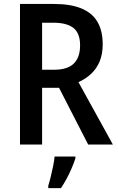

<svg xmlns="http://www.w3.org/2000/svg" viewBox="-20 -734 601 975"><path d="M253.4 -713.9Q337.9 -713.9 392.8 -691.4Q447.8 -668.9 474.6 -623.5Q501.5 -578.1 501.5 -508.8Q501.5 -459.5 486.1 -422.4Q470.7 -385.3 443.1 -359.4Q415.5 -333.5 378.4 -316.9L553.2 0H427.7L279.8 -288.1H193.8V0H81.5V-713.9ZM249.5 -618.7H193.8V-379.9H255.9Q322.3 -379.9 354.5 -411.1Q386.7 -442.4 386.7 -503.9Q386.7 -564.9 353.3 -591.8Q319.8 -618.7 249.5 -618.7ZM362.8 61V70.8Q355.5 93.3 344.2 119.6Q333 146 319.1 172.1Q305.2 198.2 289.6 221.2H225.1V209Q231 190.9 237.5 164.1Q244.1 137.2 249.8 109.4Q255.4 81.5 257.3 61Z"/></svg>

Font: Open Sans SemiCondensed SemiBold
Style: Regular
Weight: 600
Width: 4
Designer: Monotype Design Team
Foundry: Monotype Imaging Inc.
Version: Version 3.000